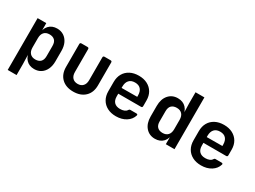

<svg xmlns="http://www.w3.org/2000/svg" viewBox="-54 -1446 3108 2343"><g transform="rotate(30 1500.0 -275.0)"><path d="M76.8 180V-550H199V-439.1H226.9L190.8 -386.6Q190.8 -466.5 233.8 -513.3Q276.9 -560 349.6 -560Q403.4 -560 443.6 -533.7Q483.8 -507.5 506.3 -460.3Q528.8 -413.1 528.8 -349.6V-200.9Q528.8 -137.9 506.5 -90.4Q484.2 -42.9 444 -16.5Q403.8 10 349.6 10Q277.3 10 234 -36.9Q190.8 -83.9 190.8 -163.4L226.9 -110.3H198.1L201.9 25.9V180ZM303.2 -98.4Q350.8 -98.4 377.3 -124.6Q403.7 -150.8 403.7 -203.8V-346.2Q403.7 -400.2 377.3 -425.9Q350.8 -451.6 303.2 -451.6Q255.2 -451.6 228.5 -422.7Q201.9 -393.9 201.9 -341.2V-208.8Q201.9 -156.1 228.5 -127.3Q255.2 -98.4 303.2 -98.4Z M899.6 10Q795.2 10 735 -48.5Q674.8 -107.1 674.8 -208.2V-530Q674.8 -550 694.8 -550H779.9Q799.9 -550 799.9 -530V-208.8Q799.9 -157 826 -127.9Q852.2 -98.8 899.6 -98.8Q946.8 -98.8 973.5 -127.9Q1000.1 -157 1000.1 -208.8V-530Q1000.1 -550 1020.1 -550H1105.2Q1125.2 -550 1125.2 -530V-208.2Q1125.2 -106.5 1064.3 -48.3Q1003.4 10 899.6 10Z M1500.6 10Q1430.9 10 1378.9 -17.1Q1326.9 -44.2 1298.4 -93.7Q1270 -143.2 1270 -210V-340Q1270 -407.2 1298.4 -456.5Q1326.9 -505.8 1378.9 -532.9Q1430.9 -560 1500.6 -560Q1570.3 -560 1621.7 -533.1Q1673.1 -506.2 1701.6 -457.8Q1730 -409.3 1730 -344.1V-263.8Q1730 -243.8 1710 -243.8H1390.1V-205.9Q1390.1 -150.1 1419 -121.3Q1447.9 -92.6 1500.6 -92.6Q1534.1 -92.6 1558.7 -102.6Q1583.4 -112.6 1594.2 -131Q1598.8 -138.4 1603.8 -142.1Q1608.8 -145.9 1616.8 -145.9H1701.1Q1712.1 -145.9 1717.1 -140.9Q1722.1 -135.9 1719.5 -127.3Q1701 -64.5 1641.9 -27.3Q1582.8 10 1500.6 10ZM1609.9 -315.3V-345.3Q1609.9 -402.1 1582.2 -433.2Q1554.6 -464.4 1500.6 -464.4Q1446.6 -464.4 1418.4 -432.7Q1390.1 -401 1390.1 -344.1V-324.9L1618.6 -326.1Z M2050.4 10Q1970.2 10 1920.7 -47Q1871.2 -104.1 1871.2 -200.4V-349.1Q1871.2 -445.9 1920.5 -503Q1969.8 -560 2050.4 -560Q2123.7 -560 2166.9 -513.6Q2210.1 -467.3 2210.1 -386.6L2173.1 -439.1H2201.9L2198.1 -575.9V-730H2323.2V0H2201V-110.9H2173.1L2209.2 -163.4Q2209.2 -82.9 2166.5 -36.4Q2123.7 10 2050.4 10ZM2096.8 -98.4Q2145.2 -98.4 2171.7 -127.3Q2198.1 -156.1 2198.1 -208.8V-341.2Q2198.1 -393.9 2171.7 -422.7Q2145.2 -451.6 2096.8 -451.6Q2049.2 -451.6 2022.7 -425.9Q1996.3 -400.2 1996.3 -346.2V-203.8Q1996.3 -150.8 2022.7 -124.6Q2049.2 -98.4 2096.8 -98.4Z M2700.6 10Q2630.9 10 2578.9 -17.1Q2526.9 -44.2 2498.4 -93.7Q2470 -143.2 2470 -210V-340Q2470 -407.2 2498.4 -456.5Q2526.9 -505.8 2578.9 -532.9Q2630.9 -560 2700.6 -560Q2770.3 -560 2821.7 -533.1Q2873.1 -506.2 2901.6 -457.8Q2930 -409.3 2930 -344.1V-263.8Q2930 -243.8 2910 -243.8H2590.1V-205.9Q2590.1 -150.1 2619 -121.3Q2647.9 -92.6 2700.6 -92.6Q2734.1 -92.6 2758.7 -102.6Q2783.4 -112.6 2794.2 -131Q2798.8 -138.4 2803.8 -142.1Q2808.8 -145.9 2816.8 -145.9H2901.1Q2912.1 -145.9 2917.1 -140.9Q2922.1 -135.9 2919.5 -127.3Q2901 -64.5 2841.9 -27.3Q2782.8 10 2700.6 10ZM2809.9 -315.3V-345.3Q2809.9 -402.1 2782.2 -433.2Q2754.6 -464.4 2700.6 -464.4Q2646.6 -464.4 2618.4 -432.7Q2590.1 -401 2590.1 -344.1V-324.9L2818.6 -326.1Z"/></g></svg>

Font: Pitagon Sans Mono
Style: Regular
Weight: 400
Monospace: yes
Designer: Travis Tran
Foundry: Pitagon
Version: Version 1.001;gftools[0.9.26]